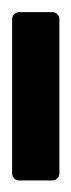

<svg xmlns="http://www.w3.org/2000/svg" viewBox="82 -786 120 325"><g transform="rotate(-90 142.5 -623.0)"><path d="M12 -583Q7 -583 3.5 -586.5Q0 -590 0 -595V-651Q0 -656 3.5 -659.5Q7 -663 12 -663H273Q278 -663 281.5 -659.5Q285 -656 285 -651V-595Q285 -590 281.5 -586.5Q278 -583 273 -583Z"/></g></svg>

Font: LinhAnh SemBd
Style: Regular
Weight: 600
Monospace: yes
Designer: Jeremy Tribby
Foundry: Tribby Type
Version: Version 1.408